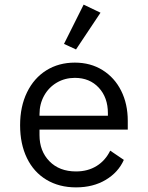

<svg xmlns="http://www.w3.org/2000/svg" viewBox="-20 -799 640 831"><path d="M67 -257Q67 -338 97 -399.5Q127 -461 180.5 -494.5Q234 -528 304 -528Q372 -528 424 -495.5Q476 -463 504.5 -406Q533 -349 533 -276V-238H151V-214Q151 -145 194 -101Q237 -57 309 -57Q360 -57 398 -80.5Q436 -104 457 -147L516 -107Q492 -53 437.5 -20.5Q383 12 309 12Q236 12 181 -21Q126 -54 96.5 -115Q67 -176 67 -257ZM151 -305V-298H447V-309Q447 -377 407.5 -419.5Q368 -462 304 -462Q261 -462 226 -441.5Q191 -421 171 -385Q151 -349 151 -305ZM309 -585 257 -609 342 -779 415 -744Z"/></svg>

Font: iA Writer Mono V
Style: Regular
Weight: 400
Designer: Mike Abbink, Paul van der Laan, Pieter van Rosmalen
Foundry: Bold Monday
Version: Version 2.000